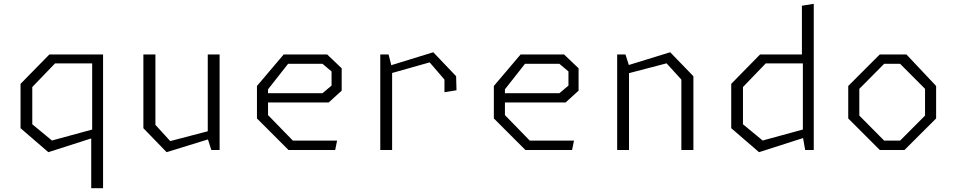

<svg xmlns="http://www.w3.org/2000/svg" viewBox="-20 -785 5000 1005"><path d="M457.5 -77 462.5 -92V-500H519.5V200H457.5ZM481 -453H268L149 -329.5V-134.5L252 -49.5L481 -112V-68L233 11.5L87.5 -114V-346L238.5 -500H481Z M793.5 -131.5 871 -46.5 1110 -109V-68L852 11.5L730.5 -114V-500H793.5ZM1129.5 0H1086L1067.5 -58.5V-500H1129.5Z M1325 -165V-335L1465 -500H1692.5L1768.5 -427.5V-310.5L1700.5 -248.5H1354V-297H1668L1715.5 -337V-411L1668 -451H1488L1383 -317.5V-182.5L1513 -49H1744.5L1734.5 0H1490Z M2306.5 -368.5 2229 -458.5 1990 -391V-432L2248 -511.5L2367.5 -386L2369.5 -312.5L2306.5 -302.5ZM1970.5 -500H2014L2032.5 -426.5V0H1970.5Z M2565 -165V-335L2705 -500H2932.5L3008.5 -427.5V-310.5L2940.5 -248.5H2594V-297H2908L2955.5 -337V-411L2908 -451H2728L2623 -317.5V-182.5L2753 -49H2984.5L2974.5 0H2730Z M3546.5 -368.5 3469 -453.5 3230 -391V-432L3488 -511.5L3609.5 -386V0H3546.5ZM3210.5 -500H3254L3272.5 -441.5V0H3210.5Z M4182.5 -68V-471.5L4177.5 -487V-755L4239.5 -765V0H4194.5ZM4201 -453H3988L3869 -329.5V-134.5L3972 -49.5L4201 -112V-68L3953 11.5L3807.5 -114V-346L3958.5 -500H4201Z M4420 -165V-335L4585 -500H4724.5L4880 -335V-165L4714.5 0H4585ZM4691.5 -49 4822 -180V-320L4691.5 -451H4608L4478 -320V-180L4608 -49Z"/></svg>

Font: Monaspace Krypton Var ExLight
Style: Regular
Weight: 200
Designer: Riley Cran and the Lettermatic Team
Version: Version 1.200 (Monaspace Krypton Var)